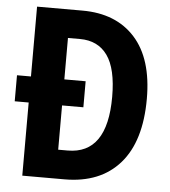

<svg xmlns="http://www.w3.org/2000/svg" viewBox="-52 -761 716 808"><g transform="rotate(5 306.5 -357.0)"><path d="M264 -714Q406 -714 486 -625.5Q566 -537 566 -368Q566 -188 483.5 -94Q401 0 250 0H72V-309H13V-419H72V-714ZM264 -594H213V-419H303V-309H213V-122H253Q420 -122 420 -363Q420 -482 380 -538Q340 -594 264 -594Z"/></g></svg>

Font: Noto Sans Arabic Cond
Style: Bold
Weight: 700
Width: 3
Designer: Monotype Design Team, Nadine Chahine, Nizar Qandah and Khaled Hosny
Foundry: Monotype Imaging Inc.
Version: Version 2.012; ttfautohint (v1.8.4.7-5d5b)